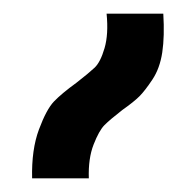

<svg xmlns="http://www.w3.org/2000/svg" viewBox="-20 -734 287 281"><path d="M219 -714Q221 -681 217.5 -657.5Q214 -634 203 -617.5Q192 -601 184 -593Q176 -585 159 -573Q141 -559 133 -551Q125 -543 117 -522.5Q109 -502 110 -473H27Q26 -515 37 -544.5Q48 -574 59 -585.5Q70 -597 92 -613Q110 -627 118.5 -635Q127 -643 133 -663.5Q139 -684 136 -714Z"/></svg>

Font: LT Superior Semi-bold
Style: Regular
Weight: 600
Designer: Daniel Lyons
Foundry: LyonsType
Version: Version 1.0